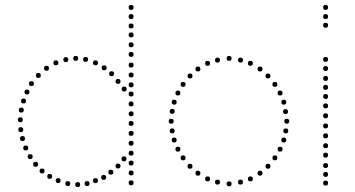

<svg xmlns="http://www.w3.org/2000/svg" viewBox="-20 -750 1434 776"><path d="M366 -486Q356 -486 356 -496Q356 -506 366 -506Q376 -506 376 -496Q376 -486 366 -486ZM326 -500Q316 -500 316 -510Q316 -520 326 -520Q336 -520 336 -510Q336 -500 326 -500ZM286 -504Q276 -504 276 -514Q276 -524 286 -524Q296 -524 296 -514Q296 -504 286 -504ZM246 -499Q236 -499 236 -509Q236 -519 246 -519Q256 -519 256 -509Q256 -499 246 -499ZM206 -486Q196 -486 196 -496Q196 -506 206 -506Q216 -506 216 -496Q216 -486 206 -486ZM401 -466Q391 -466 391 -476Q391 -486 401 -486Q411 -486 411 -476Q411 -466 401 -466ZM168 -464Q158 -464 158 -474Q158 -484 168 -484Q178 -484 178 -474Q178 -464 168 -464ZM431 -442Q421 -442 421 -452Q421 -462 431 -462Q441 -462 441 -452Q441 -442 431 -442ZM135 -435Q125 -435 125 -445Q125 -455 135 -455Q145 -455 145 -445Q145 -435 135 -435ZM89 -368Q79 -368 79 -378Q79 -388 89 -388Q99 -388 99 -378Q99 -368 89 -368ZM75 -332Q65 -332 65 -342Q65 -352 75 -352Q85 -352 85 -342Q85 -332 75 -332ZM62 -256Q52 -256 52 -266Q52 -276 62 -276Q72 -276 72 -266Q72 -256 62 -256ZM64 -216Q54 -216 54 -226Q54 -236 64 -236Q74 -236 74 -226Q74 -216 64 -216ZM71 -180Q61 -180 61 -190Q61 -200 71 -200Q81 -200 81 -190Q81 -180 71 -180ZM84 -142Q74 -142 74 -152Q74 -162 84 -162Q94 -162 94 -152Q94 -142 84 -142ZM102 -107Q92 -107 92 -117Q92 -127 102 -127Q112 -127 112 -117Q112 -107 102 -107ZM457 -69Q447 -69 447 -79Q447 -89 457 -89Q467 -89 467 -79Q467 -69 457 -69ZM124 -76Q114 -76 114 -86Q114 -96 124 -96Q134 -96 134 -86Q134 -76 124 -76ZM399 -23Q389 -23 389 -33Q389 -43 399 -43Q409 -43 409 -33Q409 -23 399 -23ZM366 -10Q356 -10 356 -20Q356 -30 366 -30Q376 -30 376 -20Q376 -10 366 -10ZM215 -10Q205 -10 205 -20Q205 -30 215 -30Q225 -30 225 -20Q225 -10 215 -10ZM181 -27Q171 -27 171 -37Q171 -47 181 -47Q191 -47 191 -37Q191 -27 181 -27ZM510 -241Q500 -241 500 -251Q500 -261 510 -261Q520 -261 520 -251Q520 -241 510 -241ZM510 -201Q500 -201 500 -211Q500 -221 510 -221Q520 -221 520 -211Q520 -201 510 -201ZM510 -161Q500 -161 500 -171Q500 -181 510 -181Q520 -181 520 -171Q520 -161 510 -161ZM510 -121Q500 -121 500 -131Q500 -141 510 -141Q520 -141 520 -131Q520 -121 510 -121ZM510 -81Q500 -81 500 -91Q500 -101 510 -101Q520 -101 520 -91Q520 -81 510 -81ZM510 -41Q500 -41 500 -51Q500 -61 510 -61Q520 -61 520 -51Q520 -41 510 -41ZM510 -1Q500 -1 500 -11Q500 -21 510 -21Q520 -21 520 -11Q520 -1 510 -1ZM510 -559Q500 -559 500 -569Q500 -579 510 -579Q520 -579 520 -569Q520 -559 510 -559ZM510 -520Q500 -520 500 -530Q500 -540 510 -540Q520 -540 520 -530Q520 -520 510 -520ZM510 -477Q500 -477 500 -487Q500 -497 510 -497Q520 -497 520 -487Q520 -477 510 -477ZM510 -397Q500 -397 500 -407Q500 -417 510 -417Q520 -417 520 -407Q520 -397 510 -397ZM510 -360Q500 -360 500 -370Q500 -380 510 -380Q520 -380 520 -370Q520 -360 510 -360ZM510 -320Q500 -320 500 -330Q500 -340 510 -340Q520 -340 520 -330Q520 -320 510 -320ZM510 -280Q500 -280 500 -290Q500 -300 510 -300Q520 -300 520 -290Q520 -280 510 -280ZM510 -710Q500 -710 500 -720Q500 -730 510 -730Q520 -730 520 -720Q520 -710 510 -710ZM510 -673Q500 -673 500 -683Q500 -693 510 -693Q520 -693 520 -683Q520 -673 510 -673ZM510 -635Q500 -635 500 -645Q500 -655 510 -655Q520 -655 520 -645Q520 -635 510 -635ZM510 -599Q500 -599 500 -609Q500 -619 510 -619Q520 -619 520 -609Q520 -599 510 -599ZM510 -437Q500 -437 500 -447Q500 -457 510 -457Q520 -457 520 -447Q520 -437 510 -437ZM107 -402Q97 -402 97 -412Q97 -422 107 -422Q117 -422 117 -412Q117 -402 107 -402ZM66 -295Q56 -295 56 -305Q56 -315 66 -315Q76 -315 76 -305Q76 -295 66 -295ZM457 -411Q447 -411 447 -421Q447 -431 457 -431Q467 -431 467 -421Q467 -411 457 -411ZM482 -380Q472 -380 472 -390Q472 -400 482 -400Q492 -400 492 -390Q492 -380 482 -380ZM481 -98Q471 -98 471 -108Q471 -118 481 -118Q491 -118 491 -108Q491 -98 481 -98ZM294 6Q284 6 284 -4Q284 -14 294 -14Q304 -14 304 -4Q304 6 294 6ZM332 2Q322 2 322 -8Q322 -18 332 -18Q342 -18 342 -8Q342 2 332 2ZM428 -44Q418 -44 418 -54Q418 -64 428 -64Q438 -64 438 -54Q438 -44 428 -44ZM254 2Q244 2 244 -8Q244 -18 254 -18Q264 -18 264 -8Q264 2 254 2ZM150 -49Q140 -49 140 -59Q140 -69 150 -69Q160 -69 160 -59Q160 -49 150 -49Z M906 -504Q896 -504 896 -514Q896 -524 906 -524Q916 -524 916 -514Q916 -504 906 -504ZM952 -497Q942 -497 942 -507Q942 -517 952 -517Q962 -517 962 -507Q962 -497 952 -497ZM992 -484Q982 -484 982 -494Q982 -504 992 -504Q1002 -504 1002 -494Q1002 -484 992 -484ZM1031 -461Q1021 -461 1021 -471Q1021 -481 1031 -481Q1041 -481 1041 -471Q1041 -461 1031 -461ZM1063 -433Q1053 -433 1053 -443Q1053 -453 1063 -453Q1073 -453 1073 -443Q1073 -433 1063 -433ZM1112 -364Q1102 -364 1102 -374Q1102 -384 1112 -384Q1122 -384 1122 -374Q1122 -364 1112 -364ZM1127 -327Q1117 -327 1117 -337Q1117 -347 1127 -347Q1137 -347 1137 -337Q1137 -327 1127 -327ZM1139 -250Q1129 -250 1129 -260Q1129 -270 1139 -270Q1149 -270 1149 -260Q1149 -250 1139 -250ZM1091 -399Q1081 -399 1081 -409Q1081 -419 1091 -419Q1101 -419 1101 -409Q1101 -399 1091 -399ZM1134 -289Q1124 -289 1124 -299Q1124 -309 1134 -309Q1144 -309 1144 -299Q1144 -289 1134 -289ZM859 -497Q849 -497 849 -507Q849 -517 859 -517Q869 -517 869 -507Q869 -497 859 -497ZM819 -484Q809 -484 809 -494Q809 -504 819 -504Q829 -504 829 -494Q829 -484 819 -484ZM780 -461Q770 -461 770 -471Q770 -481 780 -481Q790 -481 790 -471Q790 -461 780 -461ZM748 -433Q738 -433 738 -443Q738 -453 748 -453Q758 -453 758 -443Q758 -433 748 -433ZM699 -364Q689 -364 689 -374Q689 -384 699 -384Q709 -384 709 -374Q709 -364 699 -364ZM684 -327Q674 -327 674 -337Q674 -347 684 -347Q694 -347 694 -337Q694 -327 684 -327ZM672 -250Q662 -250 662 -260Q662 -270 672 -270Q682 -270 682 -260Q682 -250 672 -250ZM720 -399Q710 -399 710 -409Q710 -419 720 -419Q730 -419 730 -409Q730 -399 720 -399ZM676 -290Q666 -290 666 -300Q666 -310 676 -310Q686 -310 686 -300Q686 -290 676 -290ZM906 -17Q916 -17 916 -7Q916 3 906 3Q896 3 896 -7Q896 -17 906 -17ZM952 -24Q962 -24 962 -14Q962 -4 952 -4Q942 -4 942 -14Q942 -24 952 -24ZM992 -37Q1002 -37 1002 -27Q1002 -17 992 -17Q982 -17 982 -27Q982 -37 992 -37ZM1031 -60Q1041 -60 1041 -50Q1041 -40 1031 -40Q1021 -40 1021 -50Q1021 -60 1031 -60ZM1063 -88Q1073 -88 1073 -78Q1073 -68 1063 -68Q1053 -68 1053 -78Q1053 -88 1063 -88ZM1112 -157Q1122 -157 1122 -147Q1122 -137 1112 -137Q1102 -137 1102 -147Q1102 -157 1112 -157ZM1127 -194Q1137 -194 1137 -184Q1137 -174 1127 -174Q1117 -174 1117 -184Q1117 -194 1127 -194ZM1091 -122Q1101 -122 1101 -112Q1101 -102 1091 -102Q1081 -102 1081 -112Q1081 -122 1091 -122ZM1135 -231Q1145 -231 1145 -221Q1145 -211 1135 -211Q1125 -211 1125 -221Q1125 -231 1135 -231ZM859 -24Q869 -24 869 -14Q869 -4 859 -4Q849 -4 849 -14Q849 -24 859 -24ZM819 -37Q829 -37 829 -27Q829 -17 819 -17Q809 -17 809 -27Q809 -37 819 -37ZM780 -60Q790 -60 790 -50Q790 -40 780 -40Q770 -40 770 -50Q770 -60 780 -60ZM748 -88Q758 -88 758 -78Q758 -68 748 -68Q738 -68 738 -78Q738 -88 748 -88ZM699 -157Q709 -157 709 -147Q709 -137 699 -137Q689 -137 689 -147Q689 -157 699 -157ZM684 -194Q694 -194 694 -184Q694 -174 684 -174Q674 -174 674 -184Q674 -194 684 -194ZM720 -122Q730 -122 730 -112Q730 -102 720 -102Q710 -102 710 -112Q710 -122 720 -122ZM676 -231Q686 -231 686 -221Q686 -211 676 -211Q666 -211 666 -221Q666 -231 676 -231Z M1296 -231Q1286 -231 1286 -241Q1286 -251 1296 -251Q1306 -251 1306 -241Q1306 -231 1296 -231ZM1296 -191Q1286 -191 1286 -201Q1286 -211 1296 -211Q1306 -211 1306 -201Q1306 -191 1296 -191ZM1296 -151Q1286 -151 1286 -161Q1286 -171 1296 -171Q1306 -171 1306 -161Q1306 -151 1296 -151ZM1296 -113Q1286 -113 1286 -123Q1286 -133 1296 -133Q1306 -133 1306 -123Q1306 -113 1296 -113ZM1296 -71Q1286 -71 1286 -81Q1286 -91 1296 -91Q1306 -91 1306 -81Q1306 -71 1296 -71ZM1296 -35Q1286 -35 1286 -45Q1286 -55 1296 -55Q1306 -55 1306 -45Q1306 -35 1296 -35ZM1296 0Q1286 0 1286 -10Q1286 -20 1296 -20Q1306 -20 1306 -10Q1306 0 1296 0ZM1296 -500Q1286 -500 1286 -510Q1286 -520 1296 -520Q1306 -520 1306 -510Q1306 -500 1296 -500ZM1296 -387Q1286 -387 1286 -397Q1286 -407 1296 -407Q1306 -407 1306 -397Q1306 -387 1296 -387ZM1296 -350Q1286 -350 1286 -360Q1286 -370 1296 -370Q1306 -370 1306 -360Q1306 -350 1296 -350ZM1296 -312Q1286 -312 1286 -322Q1286 -332 1296 -332Q1306 -332 1306 -322Q1306 -312 1296 -312ZM1296 -272Q1286 -272 1286 -282Q1286 -292 1296 -292Q1306 -292 1306 -282Q1306 -272 1296 -272ZM1296 -423Q1286 -423 1286 -433Q1286 -443 1296 -443Q1306 -443 1306 -433Q1306 -423 1296 -423ZM1296 -463Q1286 -463 1286 -473Q1286 -483 1296 -483Q1306 -483 1306 -473Q1306 -463 1296 -463ZM1296 -710Q1286 -710 1286 -720Q1286 -730 1296 -730Q1306 -730 1306 -720Q1306 -710 1296 -710ZM1296 -638Q1286 -638 1286 -648Q1286 -658 1296 -658Q1306 -658 1306 -648Q1306 -638 1296 -638ZM1296 -673Q1286 -673 1286 -683Q1286 -693 1296 -693Q1306 -693 1306 -683Q1306 -673 1296 -673Z"/></svg>

Font: Raleway Dots
Style: Regular
Weight: 400
Designer: Matt McInerney, Pablo Impallari, Rodrigo Fuenzalida, Brenda Gallo
Foundry: Matt McInerney, Pablo Impallari, Rodrigo Fuenzalida, Brenda Gallo
Version: Version 1.000